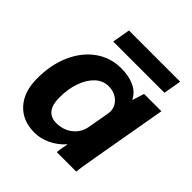

<svg xmlns="http://www.w3.org/2000/svg" viewBox="-185 -794 933 933"><g transform="rotate(45 281.5 -328.0)"><path d="M19 -186Q19 -280 51.5 -353.5Q84 -427 142 -468.5Q200 -510 275 -510Q327 -510 365 -492Q403 -474 419 -440H421L440 -500H559L495 -135Q475 -24 474 0H340Q341 -21 350 -62H348Q318 -28 277.5 -9Q237 10 196 10Q114 10 66.5 -42.5Q19 -95 19 -186ZM364 -199 383 -306Q385 -318 385 -322Q385 -357 358.5 -381Q332 -405 292 -405Q254 -405 224.5 -378Q195 -351 178 -303.5Q161 -256 161 -196Q161 -148 180.5 -123Q200 -98 238 -98Q287 -98 321.5 -125.5Q356 -153 364 -199ZM170 -666H522L506 -574H154Z"/></g></svg>

Font: Sarabun ExtraBold
Style: Italic
Weight: 800
Italic angle: -10°
Designer: Suppakit Chalermlarp | Katatrad Co.,Ltd.
Foundry: Cadson Demak Co.,Ltd.
Version: Version 1.000; ttfautohint (v1.6)